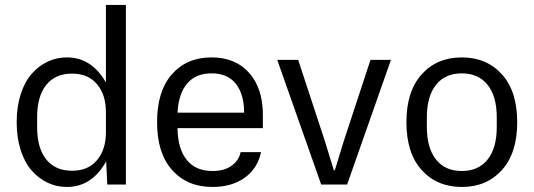

<svg xmlns="http://www.w3.org/2000/svg" viewBox="-20 -740 2141 770"><path d="M248 9.8Q207 9.8 170.9 -7.3Q134.8 -24.4 106.9 -56.2Q79.1 -87.9 63 -137.9Q46.9 -188 46.9 -250Q46.9 -312 63 -362.1Q79.1 -412.1 106.9 -443.8Q134.8 -475.6 170.9 -492.7Q207 -509.8 248 -509.8Q347.7 -509.8 404.8 -409.2V-720.2H484.9V0H410.2L405.8 -92.8Q348.6 9.8 248 9.8ZM128.9 -230Q128.9 -146.5 165.3 -100.8Q201.7 -55.2 269 -55.2Q333.5 -55.2 369.1 -97.7Q404.8 -140.1 404.8 -210V-290Q404.8 -359.9 369.1 -402.3Q333.5 -444.8 269 -444.8Q201.7 -444.8 165.3 -399.2Q128.9 -353.5 128.9 -270Z M832 9.8Q731 9.8 670.4 -57.9Q609.9 -125.5 609.9 -250Q609.9 -374.5 669.4 -442.1Q729 -509.8 828.1 -509.8Q924.3 -509.8 979.2 -447.8Q1034.2 -385.7 1034.2 -279.8V-226.1H691.9Q692.9 -143.6 728.8 -98.9Q764.6 -54.2 832 -54.2Q879.9 -54.2 909.2 -75.7Q938.5 -97.2 944.8 -129.9H1026.9Q1013.2 -64.5 961.4 -27.3Q909.7 9.8 832 9.8ZM691.9 -288.1H959Q959 -361.8 926 -403.8Q893.1 -445.8 828.1 -445.8Q765.1 -445.8 730.5 -404.8Q695.8 -363.8 691.9 -288.1Z M1268.1 0 1091.8 -500H1175.8L1282.7 -174.8L1318.8 -57.1H1322.8L1358.9 -174.8L1465.8 -500H1547.9L1372.1 0Z M1992.9 -58.1Q1931.6 9.8 1832 9.8Q1732.4 9.8 1671.1 -58.1Q1609.9 -126 1609.9 -250Q1609.9 -374 1671.1 -441.9Q1732.4 -509.8 1832 -509.8Q1931.6 -509.8 1992.9 -441.9Q2054.2 -374 2054.2 -250Q2054.2 -126 1992.9 -58.1ZM1691.9 -230Q1691.9 -146.5 1728.5 -100.3Q1765.1 -54.2 1832 -54.2Q1898.9 -54.2 1935.5 -100.3Q1972.2 -146.5 1972.2 -230V-270Q1972.2 -353.5 1935.5 -399.7Q1898.9 -445.8 1832 -445.8Q1765.1 -445.8 1728.5 -399.7Q1691.9 -353.5 1691.9 -270Z"/></svg>

Font: TASA Orbiter Text
Style: Regular
Weight: 400
Designer: Weizhong Zhang
Version: Version 1.000;Glyphs 3.1.2 (3151)